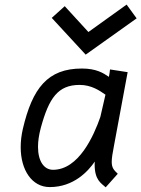

<svg xmlns="http://www.w3.org/2000/svg" viewBox="-20 -799 606 824"><path d="M347.7 -564.5 566.4 -720.2 523.4 -779.3 359.4 -661.6 257.8 -772.5 202.1 -722.2ZM155.3 -251C189.9 -377.9 228.5 -434.6 321.8 -434.6C372.6 -434.6 408.2 -409.7 432.6 -392.6L410.6 -296.9C382.3 -215.8 317.9 -70.3 207.5 -70.3C169.4 -70.3 143.1 -106.4 143.1 -168.9C143.1 -192.9 147 -220.2 155.3 -251ZM527.8 -489.3 452.1 -501C451.2 -491.2 449.7 -480.5 447.3 -469.2C423.8 -485.4 393.1 -504.9 331.5 -504.9C184.6 -504.9 119.1 -420.9 78.1 -246.1C71.8 -218.8 68.8 -192.4 68.8 -167.5C68.8 -68.4 117.7 3.9 193.4 3.9C296.9 3.9 358.4 -64.5 386.7 -105.5C386.2 -101.1 386.2 -97.2 386.2 -93.3C386.2 -26.4 413.6 -13.2 433.6 4.9L485.4 -53.2C468.3 -69.3 459.5 -79.1 459.5 -104.5C459.5 -120.1 462.9 -141.6 469.2 -173.8Z"/></svg>

Font: Fantasque Sans Mono
Style: RegItalic
Weight: 400
Italic angle: -11°
Monospace: yes
Designer: Jany Belluz
Version: Version 1.6.3